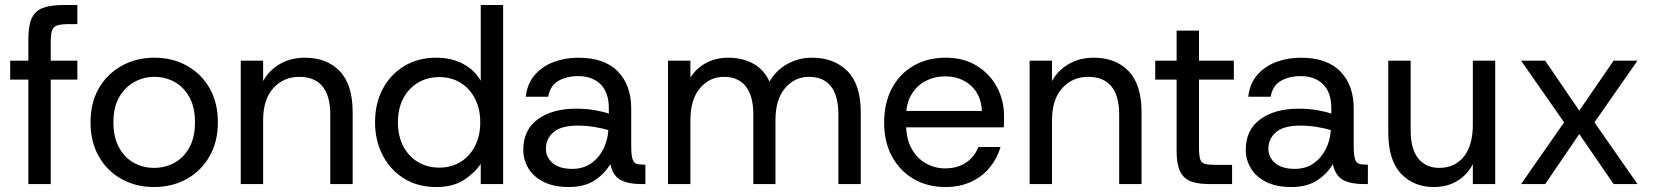

<svg xmlns="http://www.w3.org/2000/svg" viewBox="-20 -740 6653 772"><path d="M94 0V-583Q94 -638 108 -667.5Q122 -697 153.5 -708.5Q185 -720 237 -720H291V-643H253Q211 -643 197.5 -630.5Q184 -618 184 -576V0ZM21 -420V-496H291V-420Z M599 12Q526 12 468 -20.5Q410 -53 377 -111.5Q344 -170 344 -248Q344 -327 377.5 -385Q411 -443 469.5 -475.5Q528 -508 601 -508Q674 -508 732 -475.5Q790 -443 823 -385Q856 -327 856 -248Q856 -170 822.5 -111.5Q789 -53 731 -20.5Q673 12 599 12ZM599 -65Q644 -65 681.5 -85.5Q719 -106 741.5 -147Q764 -188 764 -248Q764 -309 741.5 -349.5Q719 -390 682 -410.5Q645 -431 601 -431Q557 -431 519.5 -410Q482 -389 459 -349Q436 -309 436 -248Q436 -188 458.5 -147Q481 -106 518 -85.5Q555 -65 599 -65Z M948 0V-496H1038V-414Q1062 -458 1106 -483Q1150 -508 1206 -508Q1294 -508 1346 -454Q1398 -400 1398 -288V0H1308V-279Q1308 -355 1276.5 -393Q1245 -431 1183 -431Q1120 -431 1079 -385.5Q1038 -340 1038 -257V0Z M1734 12Q1660 12 1605 -22Q1550 -56 1519 -115Q1488 -174 1488 -249Q1488 -324 1519 -382.5Q1550 -441 1605.5 -474.5Q1661 -508 1734 -508Q1795 -508 1841.5 -483.5Q1888 -459 1913 -415V-720H2003V0H1913V-81Q1889 -45 1845.5 -16.5Q1802 12 1734 12ZM1746 -66Q1795 -66 1832 -89Q1869 -112 1890 -153Q1911 -194 1911 -248Q1911 -302 1890 -343Q1869 -384 1832 -407Q1795 -430 1746 -430Q1698 -430 1660 -407Q1622 -384 1601 -343.5Q1580 -303 1580 -248Q1580 -194 1601 -153Q1622 -112 1660 -89Q1698 -66 1746 -66Z M2267 12Q2207 12 2166 -8.5Q2125 -29 2104.5 -63.5Q2084 -98 2084 -137Q2084 -218 2142.5 -260.5Q2201 -303 2296 -303Q2338 -303 2372 -297Q2406 -291 2428 -283V-305Q2428 -369 2394.5 -401.5Q2361 -434 2305 -434Q2259 -434 2225.5 -415Q2192 -396 2184 -351H2094Q2100 -404 2130.5 -439Q2161 -474 2207 -491Q2253 -508 2305 -508Q2411 -508 2464.5 -452.5Q2518 -397 2518 -305V-156Q2518 -120 2522.5 -103Q2527 -86 2538 -82Q2549 -78 2568 -78H2575V0H2556Q2507 0 2476 -16Q2445 -32 2434 -80Q2411 -41 2370.5 -14.5Q2330 12 2267 12ZM2281 -61Q2325 -61 2356.5 -83Q2388 -105 2406 -141Q2424 -177 2426 -217Q2403 -224 2370 -229.5Q2337 -235 2304 -235Q2236 -235 2205.5 -208.5Q2175 -182 2175 -142Q2175 -107 2202.5 -84Q2230 -61 2281 -61Z M2666 0V-496H2756V-428Q2780 -466 2819.5 -487Q2859 -508 2908 -508Q2966 -508 3009 -484Q3052 -460 3074 -412Q3100 -457 3145.5 -482.5Q3191 -508 3244 -508Q3334 -508 3387.5 -454Q3441 -400 3441 -288V0H3351V-279Q3351 -355 3321 -393Q3291 -431 3233 -431Q3175 -431 3136.5 -385.5Q3098 -340 3098 -257V0H3009V-279Q3009 -355 2978.5 -393Q2948 -431 2891 -431Q2833 -431 2794.5 -385.5Q2756 -340 2756 -257V0Z M3781 12Q3709 12 3653.5 -20.5Q3598 -53 3566.5 -111Q3535 -169 3535 -247Q3535 -326 3566 -384.5Q3597 -443 3653 -475.5Q3709 -508 3782 -508Q3855 -508 3907.5 -475.5Q3960 -443 3988.5 -390Q4017 -337 4017 -274Q4017 -264 4017 -252.5Q4017 -241 4016 -228H3602V-294H3928Q3925 -359 3883.5 -396Q3842 -433 3780 -433Q3738 -433 3702 -414.5Q3666 -396 3644.5 -359.5Q3623 -323 3623 -269V-242Q3623 -183 3645 -143Q3667 -103 3703 -83Q3739 -63 3780 -63Q3830 -63 3864 -86Q3898 -109 3914 -149H4003Q3990 -104 3960 -67Q3930 -30 3884.5 -9Q3839 12 3781 12Z M4120 0V-496H4210V-414Q4234 -458 4278 -483Q4322 -508 4378 -508Q4466 -508 4518 -454Q4570 -400 4570 -288V0H4480V-279Q4480 -355 4448.5 -393Q4417 -431 4355 -431Q4292 -431 4251 -385.5Q4210 -340 4210 -257V0Z M4840 0Q4798 0 4769 -10.5Q4740 -21 4725.5 -50Q4711 -79 4711 -132V-420H4625V-496H4711V-617H4801V-496H4941V-420H4801V-146Q4801 -114 4806 -99Q4811 -84 4827 -80.5Q4843 -77 4873 -77H4934V0Z M5172 12Q5112 12 5071 -8.5Q5030 -29 5009.5 -63.5Q4989 -98 4989 -137Q4989 -218 5047.5 -260.5Q5106 -303 5201 -303Q5243 -303 5277 -297Q5311 -291 5333 -283V-305Q5333 -369 5299.5 -401.5Q5266 -434 5210 -434Q5164 -434 5130.5 -415Q5097 -396 5089 -351H4999Q5005 -404 5035.5 -439Q5066 -474 5112 -491Q5158 -508 5210 -508Q5316 -508 5369.5 -452.5Q5423 -397 5423 -305V-156Q5423 -120 5427.5 -103Q5432 -86 5443 -82Q5454 -78 5473 -78H5480V0H5461Q5412 0 5381 -16Q5350 -32 5339 -80Q5316 -41 5275.5 -14.5Q5235 12 5172 12ZM5186 -61Q5230 -61 5261.5 -83Q5293 -105 5311 -141Q5329 -177 5331 -217Q5308 -224 5275 -229.5Q5242 -235 5209 -235Q5141 -235 5110.5 -208.5Q5080 -182 5080 -142Q5080 -107 5107.5 -84Q5135 -61 5186 -61Z M5745 12Q5664 12 5613 -42Q5562 -96 5562 -208V-496H5652V-217Q5652 -141 5682.5 -103Q5713 -65 5767 -65Q5830 -65 5866 -110.5Q5902 -156 5902 -239V-496H5992V0H5902V-80Q5880 -37 5839.5 -12.5Q5799 12 5745 12Z M6096 0 6269 -248 6096 -496H6193L6330 -295L6468 -496H6564L6391 -248L6564 0H6468L6330 -201L6193 0Z"/></svg>

Font: Host Grotesk Light
Style: Regular
Weight: 400
Version: Version 1.003